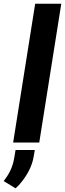

<svg xmlns="http://www.w3.org/2000/svg" viewBox="-31 -770 351 1037"><path d="M-11 208 53 247C65 237 75 226 86 212C114 177 142 130 151 75L157 40H53L46 82C37 138 15 174 -11 208ZM40 0H181L300 -750H159Z"/></svg>

Font: Asimov Pro
Style: BdObl
Weight: 700
Designer: Google
Version: Version 2.000980; 2014